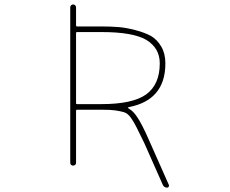

<svg xmlns="http://www.w3.org/2000/svg" viewBox="-20 -773 1040 869"><path d="M736.3 76.2Q722.7 76.2 716.8 63.5L632.8 -126Q610.4 -172.9 597.7 -197.3Q585 -222.7 572.3 -240.2Q558.6 -259.8 540 -265.6Q521.5 -270.5 501.5 -273.4Q481.4 -276.4 439.5 -276.4H328.1Q324.2 -276.4 324.2 -271.5V-36.1Q324.2 -30.3 320.3 -26.9Q316.4 -23.4 311 -23.4Q305.7 -23.4 301.8 -26.9Q297.9 -30.3 297.9 -36.1V-740.2Q297.9 -745.1 301.8 -749Q305.7 -752.9 311 -752.9Q316.4 -752.9 320.3 -749Q324.2 -745.1 324.2 -740.2V-658.2Q324.2 -653.3 328.1 -653.3H439.5Q481.4 -653.3 517.6 -650.4Q551.8 -647.5 592.8 -636.7Q633.8 -626 663.1 -610.4Q691.4 -593.8 710 -562Q728.5 -530.3 728.5 -486.3Q728.5 -399.4 683.6 -349.6Q643.6 -304.7 567.4 -289.1L560.5 -287.1Q558.6 -287.1 558.6 -285.6Q558.6 -284.2 559.6 -284.2L566.4 -279.3Q584 -268.6 599.6 -245.1Q622.1 -212.9 655.3 -136.7L744.1 63.5Q745.1 65.4 745.1 67.4Q745.1 69.3 743.2 72.3Q741.2 76.2 736.3 76.2ZM324.2 -305.7Q324.2 -301.8 328.1 -301.8H439.5Q580.1 -301.8 641.6 -345.7Q703.1 -390.6 703.1 -486.3Q703.1 -555.7 641.6 -592.8Q581.1 -627.9 439.5 -627.9H328.1Q324.2 -627.9 324.2 -624Z"/></svg>

Font: Rounded-L Mgen+ 2m thin
Style: Regular
Weight: 100
Designer: [Source Han Sans]
Ryoko NISHIZUKA  (kana & ideographs); Paul D. Hunt (Latin, Greek & Cyrillic); Wenlong ZHANG  (bopomofo
Version: Version 1.059.20150602